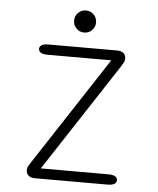

<svg xmlns="http://www.w3.org/2000/svg" viewBox="-55 -837 729 884"><g transform="rotate(5 309.5 -395.0)"><path d="M162.5 -47.5H475Q495.5 -47.5 506 -41.5Q516.5 -35.5 516.5 -23.5Q516.5 -12.5 506 -6.2Q495.5 0 475 0H140.5Q120.5 0 109.8 -9.2Q99 -18.5 99 -34Q99 -44 102.8 -51.2Q106.5 -58.5 115 -71L442.5 -571.5H148Q128 -571.5 117.2 -577.8Q106.5 -584 106.5 -595.5Q106.5 -606.5 117.2 -612.8Q128 -619 148 -619H464Q484.5 -619 495 -610.2Q505.5 -601.5 505.5 -585Q505.5 -575.5 501.8 -568Q498 -560.5 490 -548ZM307 -688Q285.5 -688 270.8 -703Q256 -718 256 -739Q256 -760.5 270.8 -775.2Q285.5 -790 307 -790Q328 -790 342.8 -775.2Q357.5 -760.5 357.5 -739Q357.5 -718 342.8 -703Q328 -688 307 -688Z"/></g></svg>

Font: Sono ExtraLight Monospace Light
Style: Regular
Weight: 300
Version: Version 2.112